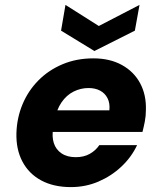

<svg xmlns="http://www.w3.org/2000/svg" viewBox="-20 -751 654 783"><path d="M269 12Q199 12 148.5 -15Q98 -42 71.5 -92Q45 -142 47 -209Q49 -271 72 -326Q95 -381 136.5 -423Q178 -465 235 -489Q292 -513 361 -513Q428 -513 477 -486Q526 -459 551.5 -411.5Q577 -364 575 -302Q575 -278 570.5 -255Q566 -232 561 -213H152L168 -301H426Q429 -330 418.5 -350.5Q408 -371 388 -381.5Q368 -392 341 -392Q309 -392 280 -377.5Q251 -363 230.5 -333Q210 -303 202 -257L197 -228Q191 -194 199.5 -167.5Q208 -141 231 -125.5Q254 -110 289 -110Q322 -110 346 -123.5Q370 -137 385 -159H539Q516 -110 475 -71.5Q434 -33 381.5 -10.5Q329 12 269 12ZM549 -731 530 -626 365 -543 229 -626 247 -731 383 -645Z"/></svg>

Font: DM Sans 18pt Black
Style: Italic
Weight: 900
Italic angle: -10°
Designer: Colophon Foundry, Jonny Pinhorn
Foundry: Colophon Foundry
Version: Version 4.004;gftools[0.9.30]